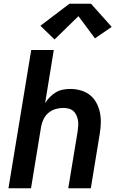

<svg xmlns="http://www.w3.org/2000/svg" viewBox="-20 -1001 640 1021"><path d="M25 0 146 -735H266L220 -453Q231 -470 245.5 -485Q260 -500 278 -510.5Q296 -521 315.5 -524.5Q335 -528 354 -528Q383 -528 410.5 -520Q438 -512 459 -495Q480 -478 493 -453.5Q506 -429 511.5 -402Q517 -375 516 -345.5Q515 -316 510 -287L463 0H343L393 -303Q395 -318 396 -333Q397 -348 394.5 -362Q392 -376 386 -389Q380 -402 369.5 -411Q359 -420 345 -423.5Q331 -427 316 -427Q295 -427 275 -421Q255 -415 238.5 -401.5Q222 -388 212.5 -369Q203 -350 199 -330L145 0ZM270 -791 195 -864 349 -981H464L574 -858L485 -797L397 -915Z"/></svg>

Font: Zed Sans Extended
Style: Bold Italic
Weight: 700
Width: 7
Italic angle: -9°
Designer: Belleve Invis
Foundry: Belleve Invis
Version: Version 1.0.0; ttfautohint (v1.8.4)